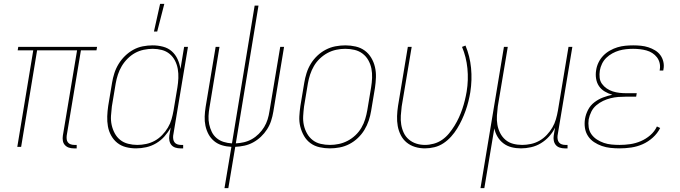

<svg xmlns="http://www.w3.org/2000/svg" viewBox="-20 -764 3540 999"><path d="M364 8Q350 8 338 4Q326 0 317.5 -9.5Q309 -19 307 -32Q305 -45 307 -58L381 -502H173L90 0H70L153 -502H72L75 -520H485L482 -502H401L327 -58Q326 -49 327 -39.5Q328 -30 333.5 -23Q339 -16 348 -13Q357 -10 367 -10H379V8Z M781 -600 813 -744H835L798 -600ZM688 8Q661 8 635.5 1.5Q610 -5 590.5 -20.5Q571 -36 558.5 -58.5Q546 -81 541.5 -106.5Q537 -132 538 -159Q539 -186 543 -213L563 -333Q567 -358 575 -383Q583 -408 597 -431Q611 -454 630.5 -473Q650 -492 673.5 -505Q697 -518 723 -523Q749 -528 774 -528Q802 -528 828.5 -521Q855 -514 874 -497Q893 -480 904 -456Q915 -432 919 -405L938 -520H958L881 -58Q880 -49 881.5 -39.5Q883 -30 888.5 -23Q894 -16 903 -13Q912 -10 921 -10H933V8H918Q905 8 892.5 4Q880 0 872 -9.5Q864 -19 861.5 -32Q859 -45 861 -58L868 -100Q855 -76 836 -54.5Q817 -33 792.5 -18.5Q768 -4 741 2Q714 8 688 8ZM694 -10Q717 -10 740.5 -15Q764 -20 785 -31.5Q806 -43 823.5 -61Q841 -79 853.5 -100Q866 -121 872.5 -143.5Q879 -166 883 -189L903 -309Q907 -333 908 -357.5Q909 -382 905 -405Q901 -428 890.5 -448.5Q880 -469 862.5 -483.5Q845 -498 822 -504Q799 -510 775 -510Q752 -510 728 -505Q704 -500 683 -488.5Q662 -477 644 -459Q626 -441 613.5 -420Q601 -399 593.5 -376Q586 -353 582 -330L562 -210Q559 -186 557.5 -161.5Q556 -137 561 -114Q566 -91 577 -70.5Q588 -50 605.5 -36Q623 -22 646.5 -16Q670 -10 694 -10Z M1148 215 1184 0Q1159 -1 1135.5 -8Q1112 -15 1094 -30Q1076 -45 1065 -65.5Q1054 -86 1049 -109.5Q1044 -133 1045 -158Q1046 -183 1050 -208L1102 -520H1122L1070 -205Q1066 -183 1065 -160.5Q1064 -138 1068.5 -117Q1073 -96 1082 -77.5Q1091 -59 1107 -45.5Q1123 -32 1144 -25.5Q1165 -19 1187 -18L1305 -735H1325L1207 -18Q1228 -19 1249.5 -24Q1271 -29 1290.5 -40Q1310 -51 1326.5 -67.5Q1343 -84 1354.5 -103Q1366 -122 1372.5 -143Q1379 -164 1382 -185L1438 -520H1458L1402 -182Q1398 -158 1390.5 -135Q1383 -112 1369.5 -91Q1356 -70 1337.5 -52.5Q1319 -35 1297 -23Q1275 -11 1251 -6Q1227 -1 1204 0L1168 215Z M1696 8Q1669 8 1642.5 2Q1616 -4 1595.5 -19Q1575 -34 1562 -56.5Q1549 -79 1542.5 -105Q1536 -131 1537.5 -158.5Q1539 -186 1543 -213L1563 -333Q1567 -358 1575 -383.5Q1583 -409 1597 -432Q1611 -455 1631 -474Q1651 -493 1675 -505.5Q1699 -518 1725 -523Q1751 -528 1777 -528Q1804 -528 1830.5 -522Q1857 -516 1877.5 -501Q1898 -486 1911.5 -463.5Q1925 -441 1931 -415Q1937 -389 1936 -361.5Q1935 -334 1931 -307L1911 -187Q1907 -162 1898.5 -136.5Q1890 -111 1876 -88Q1862 -65 1842 -46Q1822 -27 1798 -14.5Q1774 -2 1748 3Q1722 8 1696 8ZM1697 -10Q1720 -10 1743.5 -15Q1767 -20 1789 -31.5Q1811 -43 1829.5 -60.5Q1848 -78 1860.5 -99.5Q1873 -121 1880 -144Q1887 -167 1891 -190L1911 -310Q1915 -334 1916 -359Q1917 -384 1912.5 -407Q1908 -430 1896.5 -450.5Q1885 -471 1866.5 -485Q1848 -499 1824.5 -504.5Q1801 -510 1776 -510Q1753 -510 1729.5 -505Q1706 -500 1684.5 -488.5Q1663 -477 1644.5 -459.5Q1626 -442 1613.5 -420.5Q1601 -399 1593.5 -376Q1586 -353 1582 -330L1562 -210Q1559 -186 1557.5 -161Q1556 -136 1561 -113Q1566 -90 1577.5 -69.5Q1589 -49 1607 -35Q1625 -21 1648.5 -15.5Q1672 -10 1697 -10Z M2191 8Q2164 8 2139.5 0.5Q2115 -7 2096 -22.5Q2077 -38 2065.5 -60.5Q2054 -83 2049.5 -108Q2045 -133 2046 -160Q2047 -187 2051 -213L2102 -520H2122L2070 -210Q2067 -186 2065.5 -162.5Q2064 -139 2067.5 -116.5Q2071 -94 2080.5 -73.5Q2090 -53 2107 -38.5Q2124 -24 2145.5 -17Q2167 -10 2191 -10Q2214 -10 2237.5 -16.5Q2261 -23 2281 -37Q2301 -51 2316.5 -70Q2332 -89 2345 -110Q2358 -131 2368 -153Q2378 -175 2385.5 -197Q2393 -219 2398.5 -241.5Q2404 -264 2408 -287Q2418 -348 2412 -408Q2406 -468 2384 -520L2402 -527Q2425 -472 2431 -410Q2437 -348 2427 -284Q2423 -260 2417 -236Q2411 -212 2402.5 -188Q2394 -164 2383 -140.5Q2372 -117 2358.5 -95Q2345 -73 2327 -53Q2309 -33 2287 -18.5Q2265 -4 2240 2Q2215 8 2191 8Z M2480 215 2602 -520H2622L2570 -210Q2567 -186 2565.5 -162Q2564 -138 2568 -115Q2572 -92 2582.5 -71.5Q2593 -51 2610 -36.5Q2627 -22 2649.5 -16Q2672 -10 2697 -10Q2719 -10 2742.5 -15Q2766 -20 2787 -32Q2808 -44 2825 -62Q2842 -80 2854 -100.5Q2866 -121 2872.5 -143.5Q2879 -166 2883 -189L2938 -520H2958L2881 -58Q2880 -49 2881.5 -39.5Q2883 -30 2888.5 -23Q2894 -16 2903 -13Q2912 -10 2921 -10H2933V8H2918Q2905 8 2892.5 4Q2880 0 2872 -9.5Q2864 -19 2861.5 -32Q2859 -45 2861 -58L2868 -100Q2856 -75 2837 -54Q2818 -33 2794 -18.5Q2770 -4 2743 2Q2716 8 2691 8Q2665 8 2641.5 2Q2618 -4 2599.5 -18Q2581 -32 2569 -52Q2557 -72 2552 -96L2500 215Z M3204 8Q3180 8 3156.5 5.5Q3133 3 3111.5 -4.5Q3090 -12 3071 -24.5Q3052 -37 3039.5 -56Q3027 -75 3023.5 -98.5Q3020 -122 3024 -146Q3028 -170 3040 -193Q3052 -216 3073 -232Q3094 -248 3118 -257Q3142 -266 3166 -271Q3145 -277 3126.5 -288Q3108 -299 3096.5 -316Q3085 -333 3081.5 -355Q3078 -377 3082 -400Q3085 -420 3094.5 -439.5Q3104 -459 3119 -474.5Q3134 -490 3153.5 -501Q3173 -512 3193 -518Q3213 -524 3233.5 -526Q3254 -528 3275 -528Q3295 -528 3315 -526Q3335 -524 3353.5 -518Q3372 -512 3388.5 -502Q3405 -492 3416 -477Q3427 -462 3431.5 -442.5Q3436 -423 3432 -403L3431 -397H3412L3413 -402Q3416 -420 3412 -436.5Q3408 -453 3398 -466Q3388 -479 3374 -488Q3360 -497 3343.5 -501.5Q3327 -506 3309.5 -508Q3292 -510 3274 -510Q3256 -510 3237.5 -508Q3219 -506 3201.5 -501Q3184 -496 3166.5 -486.5Q3149 -477 3135 -463.5Q3121 -450 3112.5 -432.5Q3104 -415 3101 -397Q3098 -378 3100 -360Q3102 -342 3112 -328Q3122 -314 3136.5 -304Q3151 -294 3168 -288.5Q3185 -283 3203 -281Q3221 -279 3240 -279H3293L3290 -261H3237Q3217 -261 3197 -259.5Q3177 -258 3157 -253Q3137 -248 3118 -239Q3099 -230 3082.5 -216Q3066 -202 3056.5 -182.5Q3047 -163 3043 -143Q3040 -122 3043 -101.5Q3046 -81 3057.5 -65Q3069 -49 3086 -38Q3103 -27 3122 -20.5Q3141 -14 3162 -12Q3183 -10 3204 -10Q3231 -10 3259 -14Q3287 -18 3314 -29.5Q3341 -41 3363.5 -60.5Q3386 -80 3398 -106L3415 -98Q3401 -70 3376.5 -48Q3352 -26 3323.5 -13.5Q3295 -1 3264.5 3.5Q3234 8 3204 8Z"/></svg>

Font: Iosevka SS18 Thin
Style: Italic
Weight: 100
Italic angle: -9°
Monospace: yes
Designer: Belleve Invis
Foundry: Belleve Invis
Version: Version 25.1.1; ttfautohint (v1.8.4)